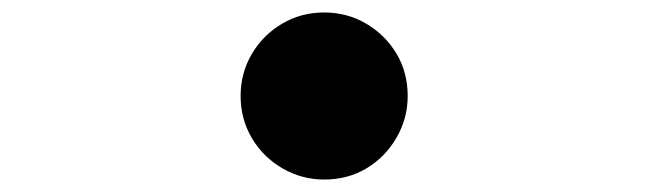

<svg xmlns="http://www.w3.org/2000/svg" viewBox="-20 -534 1040 308"><path d="M500 -514Q537 -514 567.5 -496Q598 -478 616 -448Q634 -418 634 -380Q634 -344 616 -313Q598 -282 568 -264Q538 -246 500 -246Q464 -246 433 -264Q402 -282 384 -312.5Q366 -343 366 -380Q366 -417 384 -447.5Q402 -478 432.5 -496Q463 -514 500 -514Z"/></svg>

Font: Noto Sans JP Thin ExtraBold
Style: Regular
Weight: 800
Version: Version 2.004-H2;hotconv 1.0.118;makeotfexe 2.5.65603